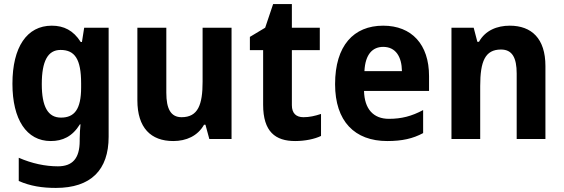

<svg xmlns="http://www.w3.org/2000/svg" viewBox="-20 -682 2765 942"><path d="M234 -556C112 -556 41 -451 41 -271C41 -96 110 10 229 10C287 10 335 -12 372 -72H375C373 -52 371 -25 371 -1V9C371 96 335 134 264 134C202 134 136 120 72 92V206C129 231 187 240 254 240C426 240 513 152 513 -11V-546H393L382 -476H376C340 -533 293 -556 234 -556ZM277 -437C347 -437 378 -392 378 -273V-253C378 -144 344 -105 279 -105C215 -105 185 -159 185 -269C185 -383 215 -437 277 -437Z M1116 -546H974V-281C974 -169 952 -107 871 -107C818 -107 796 -148 796 -227V-546H654V-190C654 -55 720 10 830 10C894 10 950 -15 981 -70H988L1007 0H1116Z M1469 -107C1433 -107 1412 -126 1412 -166V-436H1549V-546H1412V-662H1320L1281 -546L1206 -501V-436H1271V-168C1271 -36 1331 10 1428 10C1477 10 1524 0 1555 -15V-123C1525 -113 1498 -107 1469 -107Z M1860 -556C1715 -556 1624 -458 1624 -269C1624 -87 1720 10 1880 10C1953 10 2006 -2 2056 -29V-142C2000 -112 1950 -99 1888 -99C1812 -99 1768 -147 1766 -236H2085V-309C2085 -464 2000 -556 1860 -556ZM1860 -452C1922 -452 1951 -403 1952 -333H1768C1772 -417 1809 -452 1860 -452Z M2481 -556C2419 -556 2361 -533 2330 -477H2322L2304 -546H2195V0H2336V-260C2336 -381 2360 -439 2438 -439C2493 -439 2515 -399 2515 -321V0H2656V-358C2656 -493 2588 -556 2481 -556Z"/></svg>

Font: Noto Sans Gurmukhi SemiCondensed
Style: Bold
Weight: 700
Width: 4
Designer: Jelle Bosma - Monotype Design Team
Foundry: Monotype Imaging Inc.
Version: Version 2.004